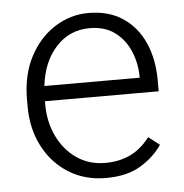

<svg xmlns="http://www.w3.org/2000/svg" viewBox="-45 -581 606 634"><g transform="rotate(-5 258.5 -264.0)"><path d="M281.2 9.8Q212.4 9.8 158.7 -23.4Q105 -56.6 74.5 -115.2Q43.9 -173.8 43.9 -249.5V-270.5Q43.9 -352.1 75.4 -412.1Q106.9 -472.2 158.7 -505.1Q210.4 -538.1 270.5 -538.1Q337.9 -538.1 384.5 -506.8Q431.2 -475.6 455.3 -421.1Q479.5 -366.7 479.5 -295.9V-260.3H102.5V-249.5Q102.5 -191.4 125.5 -143.8Q148.4 -96.2 189.2 -68.1Q230 -40 283.7 -40Q330.1 -40 366.5 -57.4Q402.8 -74.7 431.6 -112.3L468.3 -84Q442.4 -45.4 397.2 -17.8Q352.1 9.8 281.2 9.8ZM270.5 -487.8Q203.6 -487.8 158.9 -439.2Q114.3 -390.6 105 -310.5H420.9V-316.9Q419.9 -361.3 403.1 -400.1Q386.2 -439 353.3 -463.4Q320.3 -487.8 270.5 -487.8Z"/></g></svg>

Font: Vazirmatn RD ExtraLight
Style: Regular
Weight: 200
Designer: Saber Rastikerdar
Foundry: Saber Rastikerdar
Version: Version 32.102